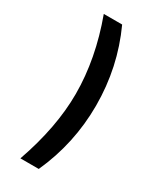

<svg xmlns="http://www.w3.org/2000/svg" viewBox="-219 -801 823 1000"><g transform="rotate(30 192.5 -301.5)"><path d="M294.9 -301.8Q294.9 -74.2 201.2 132.8H90.8Q172.9 -101.1 172.9 -301.8Q172.9 -511.7 90.8 -735.8H201.2Q294.9 -531.7 294.9 -301.8Z"/></g></svg>

Font: Perun
Style: Bold
Weight: 700
Foundry: Copyright (c) Stefan Peev, Context Ltd, 2016
Version: Version 1.0000